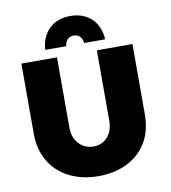

<svg xmlns="http://www.w3.org/2000/svg" viewBox="-98 -1006 983 1105"><g transform="rotate(-10 393.0 -454.0)"><path d="M305 -195C282 -219 271 -251 271 -290V-701H63V-290C63 -229 77 -175 104 -130C131 -84 169 -49 218 -24C267 1 325 14 390 14C455 14 511 1 560 -24C609 -49 646 -84 673 -130C699 -175 712 -229 712 -290V-701H504V-290C504 -250 493 -218 472 -195C451 -171 423 -159 390 -159C356 -159 328 -171 305 -195ZM212 -755H335C336 -771 342 -784 351 -794C360 -803 372 -808 387 -808C402 -808 414 -803 423 -794C432 -784 438 -771 439 -755H562C559 -806 542 -846 511 -877C479 -907 438 -922 387 -922C336 -922 295 -907 264 -877C232 -846 215 -806 212 -755Z"/></g></svg>

Font: Argentum Sans ExtraBold
Style: Regular
Weight: 800
Designer: Julieta Ulanovsky
Foundry: Julieta Ulanovsky
Version: Version 5.001;February 15, 2019;FontCreator 11.5.0.2425 64-b